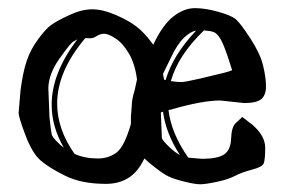

<svg xmlns="http://www.w3.org/2000/svg" viewBox="-20 -448 714 479"><path d="M100.6 -228.5C101.2 -252 110.4 -276.3 128.2 -301.5C145.9 -326.7 157.4 -340.9 162.6 -344C167.8 -347.1 171.4 -349.1 173.3 -350.1C130.4 -294.1 108.9 -239.6 108.9 -186.5C108.9 -150.1 119 -114.4 139.2 -79.6C133.3 -83.8 127.1 -89.4 120.6 -96.2C114.1 -103 110.3 -108.4 109.1 -112.3C108 -116.2 106.1 -130.4 103.5 -154.8ZM406.2 -245.6C418.3 -288.6 445.8 -330.7 488.8 -372.1C499.5 -371.4 507.7 -370 513.4 -367.9C519.1 -365.8 525.1 -359.5 531.2 -348.9C537.4 -338.3 546.7 -313 559.1 -272.9C556.2 -271.3 549.1 -269 537.8 -266.1C526.6 -263.2 507.6 -258.6 481 -252.4C454.3 -246.3 438.1 -243.2 432.4 -243.2C426.7 -243.2 418 -244 406.2 -245.6ZM26.4 -165.5C27 -157.4 32.9 -138.8 43.9 -109.6C55 -80.5 67.3 -60 80.8 -48.1C94.3 -36.2 114.7 -23.4 142.1 -9.8C169.4 3.9 203.5 10.7 244.1 10.7C284.8 10.7 314.8 -6.5 334 -41C335.9 -44.6 338.1 -48.5 340.3 -52.7C346.5 -46.5 356 -38.5 368.9 -28.6C381.8 -18.6 392.4 -11.6 400.9 -7.6C409.3 -3.5 422.4 0.7 439.9 5.1C457.5 9.5 470.7 11.7 479.5 11.7C488.3 11.7 502.2 9.7 521.2 5.6C540.3 1.5 555.3 -3.4 566.4 -9.3C577.5 -15.1 591.6 -20.3 608.6 -24.7C625.7 -29.1 635.5 -34.3 637.9 -40.5C640.4 -46.7 641.6 -59.7 641.6 -79.3C641.6 -99 631.2 -118 610.4 -136.2L584.5 -156.2L569.3 -142.1C561.5 -135.6 557.3 -122.6 556.6 -103C556 -83.5 550.1 -70.1 539.1 -62.7C528 -55.4 509.6 -51.8 483.9 -51.8L449.7 -54.7C421.4 -95.1 404.9 -134.6 400.4 -173.3L407.2 -174.8C458.7 -189.8 499.5 -197.3 529.8 -197.3L588.9 -190.9C610 -190.9 624.4 -194.3 632.1 -200.9C639.7 -207.6 643.6 -218.1 643.6 -232.4C643.6 -246.7 641.2 -263.9 636.5 -283.9C631.8 -304 621.1 -326.7 604.5 -352.3C587.9 -377.8 575.8 -393.8 568.1 -400.1C560.5 -406.5 545.8 -412.7 524.2 -418.7C502.5 -424.7 483.4 -427.7 466.8 -427.7H465.8C448.2 -427.7 430.5 -420.8 412.6 -407C394.7 -393.1 377.9 -369.6 362.3 -336.4L357.9 -342.3C346.2 -358.2 333.9 -371.3 321 -381.3C308.2 -391.4 290.9 -401.2 269 -410.6C247.2 -420.1 227.5 -424.8 210 -424.8C192.4 -424.8 173 -419.8 151.9 -409.9C130.7 -400 115.6 -391.7 106.7 -385C97.7 -378.3 87.1 -366.5 74.7 -349.6C62.3 -332.7 53 -314.9 46.6 -296.1C40.3 -277.4 35.2 -252.9 31.2 -222.7ZM393.1 -248C391.8 -248.4 390.5 -248.9 389.2 -249.5C388.2 -254.4 387.4 -259.1 386.7 -263.7C390.6 -271.2 397.5 -285.4 407.5 -306.4C417.4 -327.4 427.9 -343.2 439 -353.8C450 -364.3 460.1 -370.3 469.2 -371.6C430.5 -330.6 405.1 -289.4 393.1 -248ZM383.8 -103.5 381.3 -167.5C383 -168.1 384.8 -168.8 386.7 -169.4C391.3 -133.6 405.3 -97.7 428.7 -61.5C421.5 -64.8 412.7 -71.5 402.1 -81.5C391.5 -91.6 385.4 -99 383.8 -103.5ZM306.6 -156.7V-138.7C295.6 -100.6 283.4 -76.7 270.3 -67.1C257.1 -57.5 242 -52.7 225.1 -52.7H222.2C202 -52.7 183.3 -56.5 166 -64C137 -105.3 122.6 -147.1 122.6 -189.5C122.6 -243.2 146 -297.7 192.9 -353L205.1 -352.5C210.3 -352.5 215.6 -354.3 220.9 -357.9C226.3 -361.5 232.4 -363.4 239.3 -363.8H240.2C246.7 -363.8 255.9 -360 267.6 -352.5C279.9 -344.7 291.3 -332.1 301.5 -314.7C311.8 -297.3 318.5 -275.6 321.8 -249.5L315.9 -222.7C311 -207.4 308.6 -193.8 308.6 -182.1Z"/></svg>

Font: Drukaatie burti
Style: Regular
Weight: 400
Version: Version 0.14.4